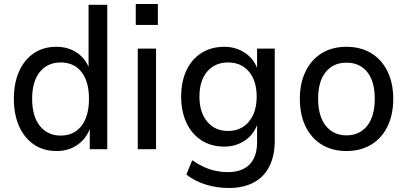

<svg xmlns="http://www.w3.org/2000/svg" viewBox="-20 -743 2026 956"><path d="M261 9Q197 9 149.5 -23Q102 -55 75.5 -113.5Q49 -172 49 -251Q49 -329 75 -387.5Q101 -446 148.5 -478Q196 -510 260 -510Q322 -510 366 -478.5Q410 -447 427 -394H421V-719H514V0H427V-112H431Q413 -56 368 -23.5Q323 9 261 9ZM282 -68Q348 -68 385.5 -116Q423 -164 423 -251Q423 -338 385.5 -385Q348 -432 282 -432Q217 -432 178.5 -385Q140 -338 140 -251Q140 -164 178.5 -116Q217 -68 282 -68Z M656 -619V-723H766V-619ZM666 0V-501H757V0Z M1119 193Q1060 193 1004.5 176Q949 159 908 126L937 55Q965 74 993.5 87.5Q1022 101 1053 107.5Q1084 114 1115 114Q1185 114 1222.5 76Q1260 38 1260 -34V-133H1264Q1249 -79 1203 -46Q1157 -13 1097 -13Q1032 -13 983.5 -44Q935 -75 908.5 -131.5Q882 -188 882 -262Q882 -337 908.5 -393Q935 -449 983.5 -479.5Q1032 -510 1097 -510Q1157 -510 1203 -477.5Q1249 -445 1265 -390H1260V-501H1348V-44Q1348 32 1321.5 85Q1295 138 1243.5 165.5Q1192 193 1119 193ZM1116 -91Q1181 -91 1219.5 -137.5Q1258 -184 1258 -262Q1258 -341 1219.5 -386.5Q1181 -432 1116 -432Q1050 -432 1011.5 -386.5Q973 -341 973 -262Q973 -184 1011.5 -137.5Q1050 -91 1116 -91Z M1705 9Q1634 9 1582 -23Q1530 -55 1501.5 -113.5Q1473 -172 1473 -251Q1473 -329 1501.5 -387.5Q1530 -446 1582 -478Q1634 -510 1705 -510Q1776 -510 1828.5 -478Q1881 -446 1909.5 -387.5Q1938 -329 1938 -251Q1938 -172 1909.5 -113.5Q1881 -55 1828.5 -23Q1776 9 1705 9ZM1705 -69Q1771 -69 1808.5 -117Q1846 -165 1846 -251Q1846 -338 1808.5 -384.5Q1771 -431 1705 -431Q1640 -431 1602 -384.5Q1564 -338 1564 -251Q1564 -165 1602 -117Q1640 -69 1705 -69Z"/></svg>

Font: Nunitoga
Style: Medium
Weight: 500
Designer: Vernon Adams
Foundry: Vernon Adams
Version: Version 1.0